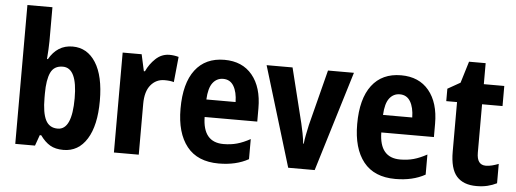

<svg xmlns="http://www.w3.org/2000/svg" viewBox="-50 -899 2816 1047"><g transform="rotate(5 1358.0 -375.0)"><path d="M198 -574Q198 -554 196.5 -529Q195 -504 193 -476H198Q220 -515 252 -535.5Q284 -556 327 -556Q407 -556 453.5 -483Q500 -410 500 -274Q500 -139 453.5 -64.5Q407 10 325 10Q281 10 252 -7Q223 -24 198 -59H190L169 0H61V-760H198ZM283 -442Q235 -442 216.5 -402.5Q198 -363 198 -288V-264Q198 -182 218 -142.5Q238 -103 284 -103Q362 -103 362 -276Q362 -442 283 -442Z M857 -557Q882 -557 907 -550L893 -411Q873 -417 842 -417Q796 -417 766.5 -381.5Q737 -346 737 -278V0H601V-547H705L725 -456H731Q749 -496 781.5 -526.5Q814 -557 857 -557Z M1158 -556Q1256 -556 1310.5 -490Q1365 -424 1365 -309V-236H1077Q1079 -98 1192 -98Q1232 -98 1266 -107.5Q1300 -117 1338 -138V-28Q1270 10 1175 10Q1059 10 1000.5 -63.5Q942 -137 942 -270Q942 -409 998 -482.5Q1054 -556 1158 -556ZM1160 -452Q1125 -452 1103 -423.5Q1081 -395 1078 -332H1238Q1237 -387 1217.5 -419.5Q1198 -452 1160 -452Z M1555 0 1389 -547H1531L1605 -248Q1611 -223 1616.5 -194.5Q1622 -166 1625 -138H1628Q1630 -160 1635.5 -187Q1641 -214 1647 -242L1725 -547H1867L1700 0Z M2125 -556Q2223 -556 2277.5 -490Q2332 -424 2332 -309V-236H2044Q2046 -98 2159 -98Q2199 -98 2233 -107.5Q2267 -117 2305 -138V-28Q2237 10 2142 10Q2026 10 1967.5 -63.5Q1909 -137 1909 -270Q1909 -409 1965 -482.5Q2021 -556 2125 -556ZM2127 -452Q2092 -452 2070 -423.5Q2048 -395 2045 -332H2205Q2204 -387 2184.5 -419.5Q2165 -452 2127 -452Z M2627 -105Q2644 -105 2661.5 -109.5Q2679 -114 2697 -121V-15Q2673 -3 2646 3.5Q2619 10 2586 10Q2514 10 2477.5 -31Q2441 -72 2441 -166V-437H2382V-505L2451 -544L2487 -662H2578V-547H2690V-437H2578V-172Q2578 -105 2627 -105Z"/></g></svg>

Font: Noto Sans Lao Condensed
Style: Bold
Weight: 700
Width: 3
Designer: Monotype Design Team
Foundry: Monotype Imaging Inc.
Version: Version 2.003; ttfautohint (v1.8.4.7-5d5b)